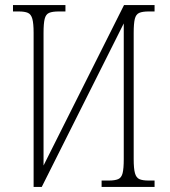

<svg xmlns="http://www.w3.org/2000/svg" viewBox="-20 -734 666 754"><path d="M112 -605Q112 -642 107 -660Q102 -678 89.5 -683.5Q77 -689 53 -689H31V-714H237V-689H211Q186 -689 173 -683.5Q160 -678 155.5 -660Q151 -642 151 -605V-84L467 -714H587V-689H564Q540 -689 527 -683.5Q514 -678 509.5 -660Q505 -642 505 -605V-109Q505 -72 510 -54Q515 -36 527.5 -30.5Q540 -25 564 -25H587V0H379V-25H407Q431 -25 444 -30.5Q457 -36 461.5 -54Q466 -72 466 -109V-642L144 0H112Z"/></svg>

Font: Noto Serif Condensed ExtraLight
Style: Regular
Weight: 200
Width: 3
Designer: Monotype Design Team
Foundry: Monotype Imaging Inc.
Version: Version 2.013; ttfautohint (v1.8.4.7-5d5b)